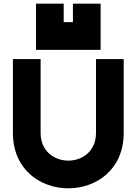

<svg xmlns="http://www.w3.org/2000/svg" viewBox="-20 -1020 740 1040"><path d="M650 -300V-700H500V-300C500 -200 425 -150 350 -150C275 -150 200 -200 200 -300V-700H50V-300C50 -100 200 0 350 0C500 0 650 -100 650 -300ZM175 -750H525V-1000H375V-900H325V-1000H175Z"/></svg>

Font: LS-VG5000 Bold
Style: Regular
Weight: 400
Designer: Justin Bihan, 2021
Foundry: Justin Bihan, 2021
Version: Version 1.000;Glyphs 3.1.2 (3151)